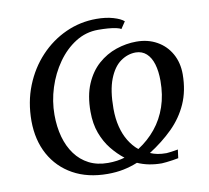

<svg xmlns="http://www.w3.org/2000/svg" viewBox="-83 -843 1028 946"><g transform="rotate(-10 431.0 -370.0)"><path d="M381.5 11Q281.5 11 208.8 -29.5Q136 -70 96.2 -142.2Q56.5 -214.5 56 -310.5Q56 -405.5 88 -485.8Q120 -566 175.8 -625.5Q231.5 -685 304 -718Q376.5 -751 457.5 -751Q505.5 -751 542 -740.2Q578.5 -729.5 594.5 -715L571 -680Q564.5 -685.5 546.8 -689.2Q529 -693 505.5 -694.8Q482 -696.5 457 -696.5Q396 -696.5 344.2 -664Q292.5 -631.5 254 -577Q215.5 -522.5 194.2 -455.8Q173 -389 173 -321Q173 -261 187 -210.2Q201 -159.5 228.8 -121.8Q256.5 -84 297.5 -63Q338.5 -42 392.5 -42Q416.5 -42 437.2 -45Q458 -48 476 -53.5Q442.5 -79.5 414 -115Q385.5 -150.5 368 -197.5Q350.5 -244.5 350.5 -305.5Q350.5 -386 375 -443.2Q399.5 -500.5 440.2 -536.5Q481 -572.5 531.2 -589.5Q581.5 -606.5 632.5 -606.5Q690.5 -606.5 735.2 -581.2Q780 -556 805 -511.2Q830 -466.5 830 -408.5Q829.5 -326 801 -262Q772.5 -198 721.5 -147.5Q670.5 -97 603.5 -54.5Q620.5 -47 640 -43.2Q659.5 -39.5 684 -39.5Q688 -39.5 699 -41Q710 -42.5 722.5 -44.2Q735 -46 742 -47.5L736.5 -5Q725.5 -2.5 709 -0.2Q692.5 2 677 4Q661.5 6 653 6Q619.5 6 589.2 0Q559 -6 532 -18Q497.5 -4 461 3.5Q424.5 11 381.5 11ZM550.5 -83.5Q602 -116.5 639.2 -162.2Q676.5 -208 696.5 -266.5Q716.5 -325 716.5 -396Q716.5 -444 705.8 -479.5Q695 -515 673.5 -534.5Q652 -554 620.5 -554.5Q580 -554.5 544.2 -529.2Q508.5 -504 486.5 -447.8Q464.5 -391.5 464.5 -300.5Q464.5 -251 474.8 -210.2Q485 -169.5 504.2 -137.8Q523.5 -106 550.5 -83.5Z"/></g></svg>

Font: Merriweather 24pt Medium
Style: Italic
Weight: 500
Italic angle: -7.8°
Version: Version 2.101